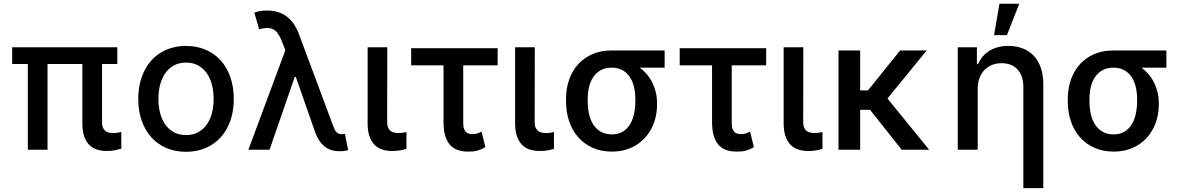

<svg xmlns="http://www.w3.org/2000/svg" viewBox="-20 -797 6288 1022"><path d="M44.7 -456.3V-545.5H604.4V-456.3H523.1V-147Q523.1 -128.9 528.1 -117.5Q533 -106.2 541.2 -99.8Q549.4 -93.4 560.2 -91.1Q571 -88.8 583.1 -88.8Q595.2 -88.8 606.9 -90.7Q618.6 -92.7 625.7 -94.5V-5.3Q612.2 -1.4 592.7 2.7Q573.2 6.7 547.2 6.7Q518.5 6.7 494.9 -1.2Q471.2 -9.2 454.2 -26.8Q437.1 -44.4 427.7 -72.4Q418.3 -100.5 418.3 -141V-456.3H233V0H128.2V-456.3Z M715.9 -270.2Q715.9 -333.8 734 -386Q752.1 -438.2 785.3 -475.1Q818.5 -512.1 865.6 -532.3Q912.6 -552.6 970.2 -552.6Q1027.7 -552.6 1074.8 -532.3Q1121.8 -512.1 1155 -475.1Q1188.2 -438.2 1206.3 -386Q1224.4 -333.8 1224.4 -270.2Q1224.4 -207 1206.3 -155.2Q1188.2 -103.3 1155 -66.4Q1121.8 -29.5 1074.8 -9.2Q1027.7 11 970.2 11Q912.6 11 865.6 -9.2Q818.5 -29.5 785.3 -66.4Q752.1 -103.3 734 -155.2Q715.9 -207 715.9 -270.2ZM823.2 -270.6Q823.2 -231.2 832 -196.2Q840.9 -161.2 859.2 -134.9Q877.5 -108.7 905.2 -93.4Q932.9 -78.1 970.5 -78.1Q1007.8 -78.1 1035.5 -93.4Q1063.2 -108.7 1081.3 -134.9Q1099.4 -161.2 1108.3 -196.2Q1117.2 -231.2 1117.2 -270.6Q1117.2 -309.7 1108.3 -344.8Q1099.4 -380 1081.3 -406.4Q1063.2 -432.9 1035.5 -448.3Q1007.8 -463.8 970.5 -463.8Q932.9 -463.8 905.2 -448.3Q877.5 -432.9 859.2 -406.4Q840.9 -380 832 -344.8Q823.2 -309.7 823.2 -270.6Z M1302.2 0 1498.9 -529.5 1483.3 -570.3Q1475.5 -590.2 1467.5 -604.9Q1459.5 -619.7 1450.1 -629.3Q1440.7 -638.8 1429.2 -643.5Q1417.6 -648.1 1402.7 -648.1Q1393.5 -648.1 1382.6 -646.3Q1371.8 -644.5 1359.4 -641.3L1333.8 -729.8Q1344.1 -734 1361.5 -737.6Q1378.9 -741.1 1401.3 -741.1Q1433.6 -741.1 1459.9 -732.8Q1486.2 -724.4 1507.3 -708.3Q1528.4 -692.1 1544.4 -668.5Q1560.4 -644.9 1571.7 -614.3L1752.5 -129.3Q1756.4 -119.7 1759.9 -111.3Q1763.5 -103 1768.5 -96.6Q1773.4 -90.2 1780.4 -86.5Q1787.3 -82.7 1797.9 -82.7Q1802.2 -82.7 1807.2 -83.3Q1812.1 -83.8 1816.1 -84.2L1833.1 2.1Q1822.8 5 1810.5 6.6Q1798.3 8.2 1786.2 7.8Q1738.6 7.8 1707 -18.1Q1675.4 -44 1658.7 -90.2L1554.7 -387.4H1548.7L1414.8 0Z M1936.8 -545.5H2041.5L2040.8 -147Q2040.8 -128.9 2046 -117.5Q2051.1 -106.2 2059.5 -99.8Q2067.8 -93.4 2078.8 -91.1Q2089.8 -88.8 2101.9 -88.8Q2113.6 -88.8 2125.5 -90.7Q2137.4 -92.7 2143.5 -94.5V-4.6Q2130 -0.4 2111 3.2Q2092 6.7 2066.4 6.7Q2037.6 6.7 2013.8 -1.2Q1990.1 -9.2 1973 -26.8Q1956 -44.4 1946.4 -72.4Q1936.8 -100.5 1936.8 -141Z M2168.7 -540.5H2628.9V-449.2H2445.7V-143.1Q2445.7 -122.2 2450.3 -110.3Q2454.9 -98.4 2462.4 -92.3Q2469.8 -86.3 2479 -84.7Q2488.3 -83.1 2497.5 -83.1Q2511.7 -83.1 2522.9 -87.4Q2534.1 -91.6 2543.3 -95.9L2563.6 -14.2Q2551.5 -6.7 2540.1 -2Q2528.8 2.8 2517.6 5.5Q2506.4 8.2 2494.7 9.1Q2483 9.9 2470.5 9.9Q2439.3 9.9 2415 0.9Q2390.6 -8.2 2374.3 -27.2Q2358 -46.2 2349.4 -75.6Q2340.9 -105.1 2340.9 -146.3V-449.2H2168.7Z M2721.9 -545.5H2826.7L2826 -147Q2826 -128.9 2831.1 -117.5Q2836.3 -106.2 2844.6 -99.8Q2853 -93.4 2864 -91.1Q2875 -88.8 2887.1 -88.8Q2898.8 -88.8 2910.7 -90.7Q2922.6 -92.7 2928.6 -94.5V-4.6Q2915.1 -0.4 2896.1 3.2Q2877.1 6.7 2851.6 6.7Q2822.8 6.7 2799 -1.2Q2775.2 -9.2 2758.2 -26.8Q2741.1 -44.4 2731.5 -72.4Q2721.9 -100.5 2721.9 -141Z M2992.9 -269.9Q2992.9 -324.9 3009.2 -372.2Q3025.6 -419.4 3056.6 -454.2Q3087.7 -489 3133 -508.7Q3178.3 -528.4 3235.8 -528.4H3517.8V-436.8H3385.3Q3406.2 -421.5 3423.3 -401.5Q3440.3 -381.4 3452.2 -357.4Q3464.1 -333.5 3470.7 -306.1Q3477.3 -278.8 3477.3 -248.6V-238.6Q3477.3 -205.6 3470 -174.4Q3462.7 -143.1 3448.9 -115.6Q3435 -88.1 3414.4 -65Q3393.8 -41.9 3367.2 -25.2Q3340.6 -8.5 3307.9 0.7Q3275.2 9.9 3237.2 9.9Q3179.3 9.9 3133.9 -10.7Q3088.4 -31.2 3057 -67.3Q3025.6 -103.3 3009.2 -152.3Q2992.9 -201.3 2992.9 -258.5ZM3108.3 -258.5Q3108.3 -222.7 3115.4 -190.5Q3122.5 -158.4 3138 -134.2Q3153.4 -110.1 3177.9 -95.9Q3202.4 -81.7 3237.2 -81.7Q3270.6 -81.7 3294.2 -95.9Q3317.8 -110.1 3332.9 -134.2Q3348 -158.4 3354.9 -190.5Q3361.9 -222.7 3361.9 -258.5V-269.9Q3361.9 -303.6 3354.9 -333.8Q3348 -364 3332.7 -386.9Q3317.5 -409.8 3293.7 -423.3Q3269.9 -436.8 3235.8 -436.8Q3201.7 -436.8 3177.6 -423.3Q3153.4 -409.8 3138 -386.9Q3122.5 -364 3115.4 -333.8Q3108.3 -303.6 3108.3 -269.9Z M3598 -540.5H4058.2V-449.2H3875V-143.1Q3875 -122.2 3879.6 -110.3Q3884.2 -98.4 3891.7 -92.3Q3899.1 -86.3 3908.4 -84.7Q3917.6 -83.1 3926.8 -83.1Q3941.1 -83.1 3952.2 -87.4Q3963.4 -91.6 3972.7 -95.9L3992.9 -14.2Q3980.8 -6.7 3969.5 -2Q3958.1 2.8 3946.9 5.5Q3935.7 8.2 3924 9.1Q3912.3 9.9 3899.9 9.9Q3868.6 9.9 3844.3 0.9Q3820 -8.2 3803.6 -27.2Q3787.3 -46.2 3778.8 -75.6Q3770.2 -105.1 3770.2 -146.3V-449.2H3598Z M4151.3 -545.5H4256L4255.3 -147Q4255.3 -128.9 4260.5 -117.5Q4265.6 -106.2 4274 -99.8Q4282.3 -93.4 4293.3 -91.1Q4304.3 -88.8 4316.4 -88.8Q4328.1 -88.8 4340 -90.7Q4351.9 -92.7 4358 -94.5V-4.6Q4344.5 -0.4 4325.5 3.2Q4306.5 6.7 4280.9 6.7Q4252.1 6.7 4228.3 -1.2Q4204.5 -9.2 4187.5 -26.8Q4170.5 -44.4 4160.9 -72.4Q4151.3 -100.5 4151.3 -141Z M4558.6 -528.4V-315.7H4599.8L4771.3 -528.4H4913L4703.8 -272.7L4925.8 0H4779.8L4611.2 -212.4H4558.6V0H4443.2V-528.4Z M5180 -545.5V-456.7H5186.8Q5196.4 -478.7 5211.1 -496.3Q5225.9 -513.8 5246.1 -526.5Q5266.3 -539.1 5291.7 -545.8Q5317.1 -552.6 5347.7 -552.6Q5389.6 -552.6 5423.8 -539.4Q5458.1 -526.3 5482.4 -500.5Q5506.7 -474.8 5520.1 -436.3Q5533.4 -397.7 5533.4 -346.9V204.5H5427.2V-334.2Q5427.2 -363.6 5419.4 -387.1Q5411.6 -410.5 5396.7 -426.8Q5381.7 -443.2 5360.3 -451.9Q5338.8 -460.6 5311.4 -460.6Q5284.1 -460.6 5260.8 -451.5Q5237.6 -442.5 5220.5 -424.9Q5203.5 -407.3 5193.9 -381.9Q5184.3 -356.5 5184.3 -323.9V0H5078.1V-545.5ZM5300.1 -777H5405.5L5339.8 -610.1H5271.3Z M5663.7 -269.9Q5663.7 -324.9 5680 -372.2Q5696.4 -419.4 5727.5 -454.2Q5758.5 -489 5803.8 -508.7Q5849.1 -528.4 5906.6 -528.4H6188.6V-436.8H6056.1Q6077.1 -421.5 6094.1 -401.5Q6111.2 -381.4 6123 -357.4Q6134.9 -333.5 6141.5 -306.1Q6148.1 -278.8 6148.1 -248.6V-238.6Q6148.1 -205.6 6140.8 -174.4Q6133.5 -143.1 6119.7 -115.6Q6105.8 -88.1 6085.2 -65Q6064.6 -41.9 6038 -25.2Q6011.4 -8.5 5978.7 0.7Q5946 9.9 5908 9.9Q5850.1 9.9 5804.7 -10.7Q5759.2 -31.2 5727.8 -67.3Q5696.4 -103.3 5680 -152.3Q5663.7 -201.3 5663.7 -258.5ZM5779.1 -258.5Q5779.1 -222.7 5786.2 -190.5Q5793.3 -158.4 5808.8 -134.2Q5824.2 -110.1 5848.7 -95.9Q5873.2 -81.7 5908 -81.7Q5941.4 -81.7 5965 -95.9Q5988.6 -110.1 6003.7 -134.2Q6018.8 -158.4 6025.7 -190.5Q6032.7 -222.7 6032.7 -258.5V-269.9Q6032.7 -303.6 6025.7 -333.8Q6018.8 -364 6003.6 -386.9Q5988.3 -409.8 5964.5 -423.3Q5940.7 -436.8 5906.6 -436.8Q5872.5 -436.8 5848.4 -423.3Q5824.2 -409.8 5808.8 -386.9Q5793.3 -364 5786.2 -333.8Q5779.1 -303.6 5779.1 -269.9Z"/></svg>

Font: Cannonade Med
Style: Regular
Weight: 500
Designer: Rasmus Andersson
Foundry: rsms
Version: Version 3.012;git-f93a4a705